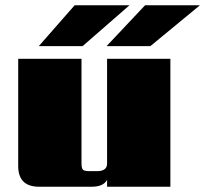

<svg xmlns="http://www.w3.org/2000/svg" viewBox="-20 -708 778 728"><path d="M550 -533H384L530 -688H738ZM471 -688 293 -533H127L263 -688ZM386 -485H626V0H386V-26Q372 0 328 0H128Q49 0 49 -79V-485H289V-90Q289 -70 294.5 -64.5Q300 -59 320 -59H348Q386 -59 386 -88Z"/></svg>

Font: Sarpanch Black
Style: Regular
Weight: 900
Designer: Manushi Parikh (Devanagari and Latin), Jyotish Sonowal (Devanagari)
Foundry: Indian Type Foundry
Version: Version 2.004;PS 1.0;hotconv 1.0.78;makeotf.lib2.5.61930; tt